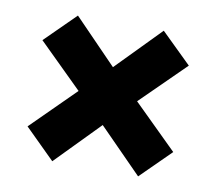

<svg xmlns="http://www.w3.org/2000/svg" viewBox="-58 -612 647 575"><g transform="rotate(10 266.0 -324.5)"><path d="M135 -103 44 -193 176 -324 43 -455 135 -546 265 -412 396 -546 488 -456 354 -324 487 -193 396 -103 265 -236Z"/></g></svg>

Font: Noto Sans Oriya Cond Blk
Style: Regular
Weight: 900
Width: 3
Designer: Amélie Bonet and Sol Matas
Foundry: Google LLC
Version: Version 2.006; ttfautohint (v1.8.4.7-5d5b)